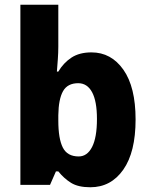

<svg xmlns="http://www.w3.org/2000/svg" viewBox="-20 -780 631 810"><path d="M226 -583Q226 -558 224 -530.5Q222 -503 220 -478H226Q248 -515 281.5 -537Q315 -559 366 -559Q449 -559 500.5 -486Q552 -413 552 -276Q552 -138 500 -64Q448 10 361 10Q310 10 280 -8.5Q250 -27 226 -57H216L191 0H66V-760H226ZM310 -429Q265 -429 246 -395.5Q227 -362 226 -294V-271Q226 -195 245 -157.5Q264 -120 312 -120Q348 -120 368.5 -160Q389 -200 389 -278Q389 -353 368.5 -391Q348 -429 310 -429Z"/></svg>

Font: Noto Sans Kannada SemiCondensed ExtraBold
Style: Regular
Weight: 800
Width: 4
Designer: Jelle Bosma - Monotype Design Team
Foundry: Monotype Imaging Inc.
Version: Version 2.005; ttfautohint (v1.8.4.7-5d5b)